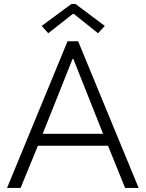

<svg xmlns="http://www.w3.org/2000/svg" viewBox="-20 -922 715 942"><path d="M311.5 -719.7H363.3L660.2 0H593.8L509.8 -207H166L81.1 0H14.6ZM184.6 -794.9 330.1 -902.3H350.6L494.1 -794.9L460.9 -758.8L342.8 -853.5H336.9L216.8 -758.8ZM485.8 -265.6 339.8 -632.8H335.9L189.5 -265.6Z"/></svg>

Font: Reddit Sans Chocolate Light
Style: Regular
Weight: 300
Designer: Stephen Hutchings
Foundry: Reddit
Version: Version 1.013